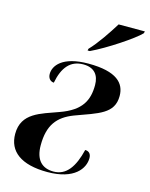

<svg xmlns="http://www.w3.org/2000/svg" viewBox="-117 -841 722 925"><g transform="rotate(15 244.5 -378.0)"><path d="M248 -615 246 -606H257C332 -641 455 -723 486 -756L489 -766H358C329 -719 285 -653 248 -615ZM210 10C345 10 389 -56 389 -107C389 -130 376 -140 359 -140C338 -53 302 0 238 0C181 0 146 -33 146 -107C146 -207 185 -256 263 -286C377 -328 452 -345 452 -434C452 -497 409 -546 267 -546C136 -546 99 -490 99 -450C99 -430 110 -415 129 -414C144 -493 180 -536 244 -536C299 -536 324 -504 324 -454C324 -378 297 -322 193 -285C106 -253 13 -233 13 -128C13 -41 78 10 210 10Z"/></g></svg>

Font: Noto Serif Display Condensed
Style: Bold Italic
Weight: 700
Width: 3
Italic angle: -12°
Designer: Monotype Design Team
Foundry: Monotype Imaging Inc.
Version: Version 2.009